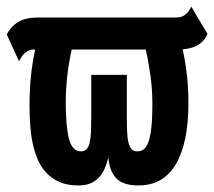

<svg xmlns="http://www.w3.org/2000/svg" viewBox="-55 -549 646 580"><path d="M46.9 -399.4Q32.7 -399.4 21.7 -390.1Q10.7 -380.9 2.4 -363.8L-34.7 -445.3Q-28.3 -456.5 -20.3 -465.8Q-12.2 -475.1 -1.2 -481.9Q9.8 -488.8 24.9 -492.4Q40 -496.1 61 -496.1H478.5Q507.3 -496.1 522.9 -528.8L571.8 -446.3Q563.5 -426.8 545.9 -414.8Q528.3 -402.8 496.6 -399.9Q504.9 -363.8 509.5 -323.7Q514.2 -283.7 514.2 -237.8Q514.2 -117.7 476.3 -53.2Q438.5 11.2 363.3 11.2Q317.9 11.2 297.1 -9.5Q276.4 -30.3 272 -73.2Q267.6 -53.7 260.5 -38.1Q253.4 -22.5 242.7 -11.5Q231.9 -0.5 217 5.4Q202.1 11.2 181.6 11.2Q147.9 11.2 124 0.5Q100.1 -10.3 83.7 -28.3Q67.4 -46.4 57.6 -70.3Q47.9 -94.2 42.7 -121.1Q37.6 -147.9 35.9 -175.8Q34.2 -203.6 34.2 -229Q34.2 -277.8 38.6 -320.1Q43 -362.3 51.3 -399.4ZM328.1 -201.7Q328.1 -174.3 328.9 -153.8Q329.6 -133.3 332.8 -119.6Q335.9 -106 342.3 -98.9Q348.6 -91.8 359.9 -91.8Q369.1 -91.8 377.4 -96.7Q385.7 -101.6 392.1 -116.9Q398.4 -132.3 401.9 -160.9Q405.3 -189.5 405.3 -236.3Q405.3 -277.8 399.7 -319.6Q394 -361.3 385.3 -399.4H161.6Q152.8 -360.4 148.2 -319.1Q143.6 -277.8 143.6 -238.3Q143.6 -168 153.3 -129.9Q163.1 -91.8 189.5 -91.8Q200.7 -91.8 207 -98.9Q213.4 -106 216.3 -119.9Q219.2 -133.8 220 -154.5Q220.7 -175.3 220.7 -203.1V-322.8H328.1Z"/></svg>

Font: Code New Roman
Style: Bold
Weight: 700
Monospace: yes
Designer: Sam Radian
Foundry: Code New Roman
Version: Version 1.508 October 19, 2014